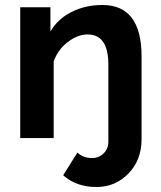

<svg xmlns="http://www.w3.org/2000/svg" viewBox="-20 -553 644 769"><path d="M366 196Q286 196 233 149L290 58Q313 80 349 80Q376 80 395 61.5Q414 43 414 14V-294Q414 -415 331 -415Q290 -415 250 -383.5Q210 -352 195 -306V0H61V-524H182V-427Q211 -477 266.5 -505Q322 -533 390 -533Q547 -533 547 -327V4Q547 88 494.5 142Q442 196 366 196Z"/></svg>

Font: Raleway
Style: Bold
Weight: 700
Designer: Matt McInerney, Pablo Impallari, Rodrigo Fuenzalida
Foundry: Matt McInerney, Pablo Impallari, Rodrigo Fuenzalida
Version: Version 3.000